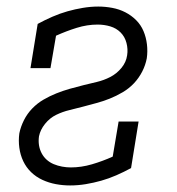

<svg xmlns="http://www.w3.org/2000/svg" viewBox="-20 -558 540 586"><path d="M194 8Q172 8 150.5 4Q129 0 109.5 -9Q90 -18 75 -32.5Q60 -47 51 -66Q42 -85 39 -107Q36 -129 39 -151Q43 -171 53 -191Q63 -211 78.5 -227Q94 -243 113 -254Q132 -265 152 -273Q172 -281 193 -287Q214 -293 234.5 -298Q255 -303 276 -308Q297 -313 316.5 -323Q336 -333 350.5 -350.5Q365 -368 368 -389Q371 -408 366 -427Q361 -446 348 -459Q335 -472 316.5 -477.5Q298 -483 278 -483Q246 -483 214 -473Q182 -463 151 -449L134 -350H73L95 -485Q117 -497 140 -507Q163 -517 186 -523.5Q209 -530 233 -534Q257 -538 280 -538Q301 -538 322.5 -534Q344 -530 362.5 -520.5Q381 -511 395.5 -496.5Q410 -482 418 -463Q426 -444 428.5 -422.5Q431 -401 428 -380Q424 -359 414 -339.5Q404 -320 389 -304Q374 -288 354.5 -276.5Q335 -265 315 -257Q295 -249 274.5 -243.5Q254 -238 233.5 -232.5Q213 -227 192 -222Q171 -217 151.5 -207.5Q132 -198 117.5 -180Q103 -162 99 -142Q97 -128 99 -115Q101 -102 107 -90.5Q113 -79 122.5 -70.5Q132 -62 144 -57Q156 -52 169.5 -49.5Q183 -47 196 -47Q228 -47 260.5 -56.5Q293 -66 324 -80L342 -187H403L380 -45Q358 -33 335 -23Q312 -13 289 -6.5Q266 0 242 4Q218 8 194 8Z"/></svg>

Font: Iosevka Slab Light
Style: Italic
Weight: 300
Italic angle: -9°
Monospace: yes
Designer: Belleve Invis
Foundry: Belleve Invis
Version: Version 11.1.1; ttfautohint (v1.8.3)